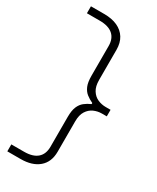

<svg xmlns="http://www.w3.org/2000/svg" viewBox="-221 -826 823 1004"><g transform="rotate(30 191.0 -324.0)"><path d="M12 113.5V71.5Q36 71.5 55.8 71.5Q75.5 71.5 89 71.5Q141.5 71.5 168.5 48Q195.5 24.5 195.5 -20.5V-200.5Q195.5 -239 205.2 -262Q215 -285 231.8 -298.2Q248.5 -311.5 270.5 -321V-327.5Q248.5 -337.5 231.8 -350.8Q215 -364 205.2 -387Q195.5 -410 195.5 -449V-628Q195.5 -673 168.5 -696.5Q141.5 -720 89 -720Q76 -720 56.5 -720Q37 -720 11.5 -720V-762H92Q138.5 -762 171.8 -746.8Q205 -731.5 223 -702.5Q241 -673.5 241 -631.5Q241 -613.5 241 -595.2Q241 -577 241 -558.8Q241 -540.5 241 -522.5Q241 -504.5 241 -486.2Q241 -468 241 -450Q241 -411 255.8 -387.8Q270.5 -364.5 293.5 -354.5Q316.5 -344.5 341.5 -344.5H371V-305H341.5Q316.5 -305 293.5 -294.8Q270.5 -284.5 255.8 -261.5Q241 -238.5 241 -199.5Q241 -181 241 -163Q241 -145 241 -126.5Q241 -108 241 -89.8Q241 -71.5 241 -53.2Q241 -35 241 -16.5Q241 46 201.2 79.8Q161.5 113.5 92 113.5Z"/></g></svg>

Font: Commissioner Thin ExtraLight
Style: Regular
Weight: 250
Version: Version 1.000